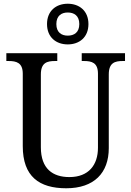

<svg xmlns="http://www.w3.org/2000/svg" viewBox="-20 -999 704 1029"><path d="M343 -761C405 -761 454 -799 454 -870C454 -941 405 -979 343 -979C281 -979 232 -941 232 -870C232 -799 281 -761 343 -761ZM343 -808C310 -808 282 -825 282 -870C282 -915 310 -932 343 -932C377 -932 405 -915 405 -870C405 -825 377 -808 343 -808ZM335 10C484 10 563 -72 563 -205V-600C563 -663 596 -672 638 -672H650V-714H418V-672H430C472 -672 505 -663 505 -604V-207C505 -116 456 -50 352 -50C263 -50 199 -94 199 -210V-600C199 -663 232 -672 275 -672H287V-714H14V-672H26C68 -672 102 -663 102 -604V-216C102 -53 190 10 335 10Z"/></svg>

Font: Noto Serif Ethiopic SmCn
Style: Regular
Weight: 400
Width: 4
Designer: Monotype Design Team
Foundry: Monotype Imaging Inc.
Version: Version 2.102